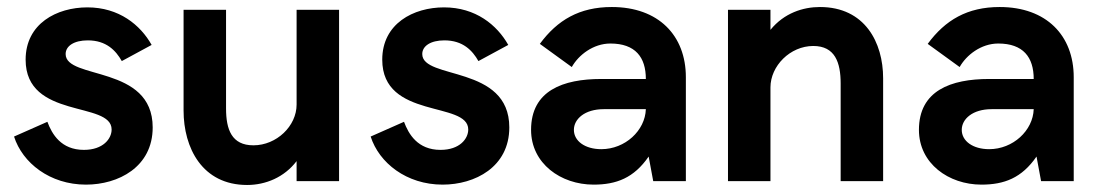

<svg xmlns="http://www.w3.org/2000/svg" viewBox="-20 -516 3124 547"><path d="M225 10C317 10 415 -40 415 -153C415 -332 167 -288 167 -362C167 -385 191 -401 230 -401C283 -401 310 -372 327 -342L412 -388C380 -445 319 -495 229 -495C142 -495 53 -449 53 -346C53 -175 298 -229 298 -147C298 -121 274 -89 219 -89C154 -89 128 -134 115 -169L20 -127C44 -52 122 10 225 10Z M684 11C737 11 790 -11 825 -57V0H946V-488H825V-218C825 -157 768 -102 702 -102C640 -102 624 -147 624 -207V-488H503V-201C503 -95 556 11 684 11Z M1241 10C1333 10 1431 -40 1431 -153C1431 -332 1183 -288 1183 -362C1183 -385 1207 -401 1246 -401C1299 -401 1326 -372 1343 -342L1428 -388C1396 -445 1335 -495 1245 -495C1158 -495 1069 -449 1069 -346C1069 -175 1314 -229 1314 -147C1314 -121 1290 -89 1235 -89C1170 -89 1144 -134 1131 -169L1036 -127C1060 -52 1138 10 1241 10Z M1693 -91C1647 -91 1615 -114 1615 -146C1615 -177 1646 -205 1700 -205H1820C1818 -144 1761 -91 1693 -91ZM1671 10C1736 10 1786 -9 1828 -70L1841 0H1934V-296C1934 -415 1856 -496 1723 -496C1631 -496 1568 -459 1518 -391L1609 -325C1628 -359 1670 -392 1719 -392C1790 -392 1820 -353 1820 -291H1693C1584 -291 1493 -258 1493 -146C1493 -50 1578 10 1671 10Z M2054 0H2175V-267C2175 -328 2231 -385 2297 -385C2359 -385 2375 -338 2375 -278V0H2496V-293C2496 -395 2444 -496 2316 -496C2268 -496 2214 -479 2175 -431V-488H2054Z M2798 -91C2752 -91 2720 -114 2720 -146C2720 -177 2751 -205 2805 -205H2925C2923 -144 2866 -91 2798 -91ZM2776 10C2841 10 2891 -9 2933 -70L2946 0H3039V-296C3039 -415 2961 -496 2828 -496C2736 -496 2673 -459 2623 -391L2714 -325C2733 -359 2775 -392 2824 -392C2895 -392 2925 -353 2925 -291H2798C2689 -291 2598 -258 2598 -146C2598 -50 2683 10 2776 10Z"/></svg>

Font: FREAK Grotesk
Style: Bold
Weight: 700
Designer: La Scuola Open Source
Foundry: La Scuola Open Source
Version: Version 1.000;PS 1.0;hotconv 1.0.72;makeotf.lib2.5.5900